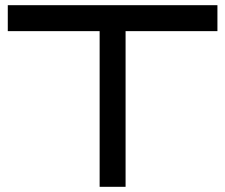

<svg xmlns="http://www.w3.org/2000/svg" viewBox="-20 -720 868 740"><path d="M464 -600H818V-700H10V-600H364V0H464Z"/></svg>

Font: Bruno Ace
Style: Regular
Weight: 400
Designer: Astigmatic (AOETI)
Foundry: Astigmatic (AOETI)
Version: Version 1.000